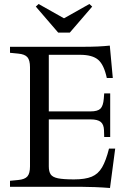

<svg xmlns="http://www.w3.org/2000/svg" viewBox="-20 -934 642 960"><path d="M530 6Q493 3 454.5 1.5Q416 0 386 0H30V-30L71 -34Q104 -37 117 -52Q130 -67 130 -102V-598Q130 -633 117 -648Q104 -663 71 -666L30 -670V-700H388Q436 -700 468.5 -701.5Q501 -703 529 -706L544 -544H514Q500 -610 471 -635Q442 -660 380 -660H224V-377H433Q468 -377 482 -390.5Q496 -404 499 -441L501 -467H531V-249H501L500 -283Q499 -312 483.5 -324.5Q468 -337 433 -337H224V-102Q224 -76 233.5 -62Q243 -48 270 -42.5Q297 -37 350 -37Q406 -37 438.5 -50.5Q471 -64 490.5 -97.5Q510 -131 525 -191H556ZM271 -771 159 -901 173 -914 299 -843H301L427 -914L441 -901L329 -771Z"/></svg>

Font: Hedvig Letters Serif 24pt 24pt
Style: Regular
Weight: 400
Version: Version 1.000